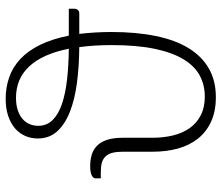

<svg xmlns="http://www.w3.org/2000/svg" viewBox="-71 -683 762 660"><g transform="rotate(-90 310.0 -353.0)"><path d="M207.5 -602.5Q207.5 -573 227.5 -553Q247.5 -533 282.8 -521Q318 -509 366.5 -503.5Q415 -498 472.5 -497.5Q454.5 -587.5 412 -633.2Q369.5 -679 304 -679Q279.5 -679 261.5 -673Q243.5 -667 231.5 -656.8Q219.5 -646.5 213.5 -632.5Q207.5 -618.5 207.5 -602.5ZM610 -497.5V-477.5Q610 -471.5 606 -466.5Q602 -461.5 593.5 -461.5H523.5Q526.5 -436.5 528.2 -409Q530 -381.5 530 -351Q530 -265.5 516.2 -198.5Q502.5 -131.5 474.5 -85.8Q446.5 -40 404.5 -16Q362.5 8 306 8Q257 8 221.5 -8.5Q186 -25 163 -54.2Q140 -83.5 129.2 -123Q118.5 -162.5 118.5 -208.5V-311Q118.5 -332.5 114.8 -347.2Q111 -362 102.5 -371Q94 -380 80.8 -383.8Q67.5 -387.5 48 -387.5H27V-407Q27 -413.5 37.5 -418.8Q48 -424 69 -424Q90.5 -424 108.5 -418.5Q126.5 -413 139.5 -400Q152.5 -387 159.5 -365.2Q166.5 -343.5 166.5 -311V-208.5Q166.5 -171.5 174.5 -139Q182.5 -106.5 199.5 -82.2Q216.5 -58 243.5 -44Q270.5 -30 308 -30Q348 -30 380.5 -47.5Q413 -65 436.2 -103.2Q459.5 -141.5 472.2 -202.5Q485 -263.5 485 -350.5Q485 -381 483.2 -408.5Q481.5 -436 478 -461.5Q412.5 -462 355.2 -469.5Q298 -477 255.5 -493.8Q213 -510.5 188.5 -537.5Q164 -564.5 164 -604Q164 -627.5 173 -647.8Q182 -668 199.2 -682.8Q216.5 -697.5 242 -706Q267.5 -714.5 300.5 -714.5Q340 -714.5 374.8 -702.2Q409.5 -690 437.5 -663.8Q465.5 -637.5 485.8 -596.2Q506 -555 517.5 -497.5Z"/></g></svg>

Font: Lato 2
Style: Regular
Weight: 300
Designer: Lukasz Dziedzic with Adam Twardoch and Botio Nikoltchev
Foundry: tyPoland Lukasz Dziedzic
Version: Version 2.015; 2015-08-06; http://www.latofonts.com/